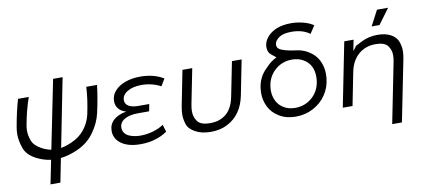

<svg xmlns="http://www.w3.org/2000/svg" viewBox="-80 -1050 3472 1553"><g transform="rotate(-10 1656.0 -273.0)"><path d="M393.5 -637H471.5L360.5 -75.5Q399.5 -82 448 -103Q517 -133 558.5 -185.5Q600 -238 615.5 -304.5Q642 -428.5 646.5 -527H735Q723 -423 696.5 -304.5Q678.5 -222 623 -146Q567.5 -70 476 -32Q408.5 -3 344.5 4.5L306 200H224.5L264 5Q204 -2.5 146.5 -32Q71.5 -70.5 51 -132Q30 -193.5 30 -244Q30 -272.5 35.5 -304.5Q57 -427.5 86 -527H174.5Q139 -428 117 -305.5Q112.5 -282 112.5 -259.5Q112.5 -222 128.5 -178Q144 -135 202.5 -103Q242 -81.5 280 -75Z M998.5 6.5Q901.5 6.5 844 -33.2Q786.5 -73 786.5 -139.5Q786.5 -192 823.5 -226.8Q860.5 -261.5 930 -273.5Q890 -285 868.8 -310.5Q847.5 -336 847.5 -373.5Q847.5 -419.5 879.2 -456Q911 -492.5 966.2 -512.5Q1021.5 -532.5 1089.5 -532.5Q1201.5 -532.5 1281 -483.5L1246 -425.5Q1174 -464 1088 -464Q1017.5 -464 972.2 -436.8Q927 -409.5 927 -367.5Q927 -336 954.8 -318.8Q982.5 -301.5 1034 -301.5H1124L1113 -243.5H1021Q950.5 -243.5 909.5 -218.8Q868.5 -194 868.5 -151.5Q868.5 -126 882.5 -107.2Q896.5 -88.5 919.2 -79.2Q942 -70 964.5 -66Q987 -62 1011 -62Q1062 -62 1113.2 -76.5Q1164.5 -91 1202 -117L1220 -57.5Q1127 6.5 1001 6.5Z M1449.5 -22Q1397.5 -50.5 1385 -91.5Q1372 -133 1372 -167Q1372 -201.5 1380 -241L1436.5 -527H1517L1460.5 -243.5Q1453.5 -208.5 1453.5 -182.5Q1453.5 -135 1480 -99.5Q1506.5 -63.5 1584 -63.5Q1664.5 -63.5 1716.5 -108Q1768.5 -152.5 1786.5 -243.5L1843 -527H1922.5L1866 -241Q1834.5 -83.5 1710.5 -22Q1653 7 1577 7Q1501 7 1449.5 -22Z M2275.5 5Q2197.5 5 2140.5 -29.5Q2083.5 -63.5 2057 -117Q2030.5 -171 2030.5 -228Q2030.5 -244 2032 -260.5Q2041.5 -361.5 2114 -427Q2151.5 -470 2203 -494.5Q2183.5 -509 2165.5 -524.5Q2137 -545.5 2137 -587.5Q2137 -596.5 2137.5 -601Q2141 -638.5 2170.5 -672.8Q2200 -707 2248.5 -726.5Q2298 -746 2365.5 -746Q2416 -746 2467 -733Q2517 -719.5 2549.5 -697L2507.5 -633.5Q2449.5 -677 2357.5 -677Q2289.5 -677 2255 -653Q2220.5 -628 2217.5 -601.5Q2217 -599 2217 -594Q2217 -573 2232.5 -560.8Q2248 -548.5 2283 -539Q2315 -529.5 2362.5 -523.5Q2420.5 -517.5 2465 -491Q2523 -456.5 2548.5 -404.5Q2574 -352 2574 -294Q2574 -278 2572.5 -260.5Q2565 -183.5 2524.8 -124Q2484.5 -64.5 2418.5 -29.5Q2353 5 2275.5 5ZM2282.5 -65.5Q2365.5 -65.5 2424.8 -119.8Q2484 -174 2492 -260.5Q2493 -277.5 2493 -285.5Q2493 -385 2417 -430.5Q2376 -455 2322 -455Q2240.5 -455 2181 -401.2Q2121.5 -347.5 2112.5 -260.5Q2111.5 -243.5 2111.5 -236.5Q2111.5 -190.5 2130.8 -152Q2150 -113.5 2188.5 -90Q2228 -65.5 2282.5 -65.5Z M3040 -532Q3104.5 -532 3148.5 -507.5Q3192 -483 3205.5 -444Q3219 -405 3219 -370.5Q3219 -341.5 3212 -305L3111 200H3031L3130 -296.5Q3135.5 -325.5 3135.5 -347.5Q3135.5 -392 3109.5 -426Q3083 -460.5 3010.5 -460.5Q2927.5 -460.5 2870.5 -411.5Q2813.5 -362.5 2795 -275L2740.5 0H2660.5L2765.5 -527H2842L2824 -436.5Q2851.5 -469 2851.5 -473H2851H2850.5Q2853 -474 2904.5 -501Q2965.5 -532 3040 -532ZM3069 -607H3004.5L3070.5 -733H3162ZM2850.5 -473H2850Z"/></g></svg>

Font: Argentum Sans Light
Style: Italic
Weight: 300
Italic angle: -11.3°
Designer: Julieta Ulanovsky (font), Owen Earl (portions from Jones font), Cristiano Sobral (main changes and remaster)
Foundry: Julieta Ulanovsky (font), Owen Earl (portions from Jones font), Cristiano Sobral (main changes and remaster)
Version: Version 3.127